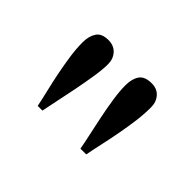

<svg xmlns="http://www.w3.org/2000/svg" viewBox="-59 -615 425 425"><g transform="rotate(45 153.5 -403.0)"><path d="M257.8 -471.2Q257.8 -449.7 254.9 -427.5Q252 -405.3 247.8 -382.8Q243.7 -360.4 238.8 -338.4Q233.9 -316.4 230 -295.9H211.9Q209 -312.5 204.1 -334.2Q199.2 -356 194.6 -379.2Q189.9 -402.3 186.5 -424.8Q183.1 -447.3 183.1 -465.8Q183.1 -485.8 191.4 -497.8Q199.7 -509.8 221.2 -509.8Q238.3 -509.8 248 -498.8Q257.8 -487.8 257.8 -471.2ZM123 -471.2Q123 -454.6 119.1 -429.9Q115.2 -405.3 110.1 -379.6Q105 -354 100.1 -331.3Q95.2 -308.6 92.8 -295.9H78.1Q74.2 -314.9 69.1 -336.2Q64 -357.4 59.6 -379.6Q55.2 -401.9 52 -423.8Q48.8 -445.8 48.8 -465.8Q48.8 -484.9 56.9 -497.3Q64.9 -509.8 85.9 -509.8Q103 -509.8 113 -498.8Q123 -487.8 123 -471.2Z"/></g></svg>

Font: Scheherazade
Style: Regular
Weight: 400
Designer: SIL International
Foundry: SIL International
Version: Version 2.100 (build 932/914)